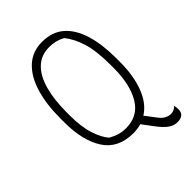

<svg xmlns="http://www.w3.org/2000/svg" viewBox="-249 -832 1099 1099"><g transform="rotate(-45 300.0 -283.0)"><path d="M300 -720Q382 -720 433.5 -675Q485 -630 510 -548Q535 -466 535 -355V-325Q535 -213 504 -131Q473 -49 412 -11Q424 5 436 20.5Q448 36 460 52Q478 76 496 85Q514 94 531 94Q557 94 573 76H577Q580 89 580 106Q580 129 567 141Q552 154 524 154Q496 154 470.5 136Q445 118 415 78L365 11Q334 20 299 20Q178 19 121.5 -68.5Q65 -156 65 -305V-335Q65 -451 91.5 -537.5Q118 -624 170.5 -672Q223 -720 300 -720ZM115 -312Q115 -217 135.5 -154.5Q156 -92 185 -60Q211 -45 236.5 -37.5Q262 -30 291 -30Q389 -30 437 -110Q485 -190 485 -325V-348Q485 -461 464 -530.5Q443 -600 405 -646Q362 -670 309 -670Q243 -670 200 -629Q157 -588 136 -512.5Q115 -437 115 -335Z"/></g></svg>

Font: Recursive Mn Csl St Lt
Style: Regular
Weight: 300
Monospace: yes
Version: Version 1.079;hotconv 1.0.112;makeotfexe 2.5.65598; ttfautoh